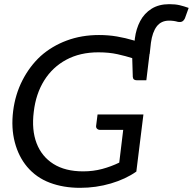

<svg xmlns="http://www.w3.org/2000/svg" viewBox="-20 -893 925 921"><path d="M698 -634 625 -689Q625 -691 625 -694Q625 -697 626 -699Q626 -701 626.5 -704Q627 -707 627 -709Q633 -755 652.5 -792Q672 -829 707 -851Q742 -873 792 -873Q821 -873 842 -868Q863 -863 885 -855L867 -805Q861 -793 853 -789.5Q845 -786 834 -788Q824 -791 813.5 -792.5Q803 -794 791 -794Q753 -794 732 -766.5Q711 -739 704 -688ZM364 8Q284 8 219 -16.5Q154 -41 110 -93Q69 -142 51 -210.5Q33 -279 43 -360Q53 -440 87.5 -507.5Q122 -575 175 -624Q229 -672 300 -698.5Q371 -725 455 -725Q500 -725 541 -718Q582 -711 622 -699Q662 -687 702 -672L693 -599L618 -613Q584 -624 543.5 -633Q503 -642 452 -642Q364 -642 298 -606.5Q232 -571 192 -507Q152 -443 142 -357Q131 -270 155.5 -206Q180 -142 236.5 -106.5Q293 -71 379 -71Q427 -71 470 -82.5Q513 -94 552 -113L571 -270H460Q451 -270 445.5 -275.5Q440 -281 441 -289L448 -344H668L634 -70Q583 -34 512 -13Q441 8 364 8ZM614 -624 693 -599 682 -508H636Q628 -508 623 -511.5Q618 -515 617 -524Z"/></svg>

Font: Aleo
Style: Italic
Weight: 400
Italic angle: -7°
Designer: Alessio Laiso
Foundry: Alessio Laiso
Version: Version 2.001;gftools[0.9.29]